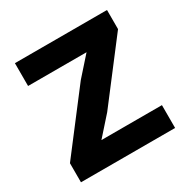

<svg xmlns="http://www.w3.org/2000/svg" viewBox="-158 -841 967 984"><g transform="rotate(-30 325.0 -349.0)"><path d="M45 0V-113L306 -454L403 -563H251H57V-698H602V-585L341 -244L244 -135H396H602V0Z"/></g></svg>

Font: Azeret Mono Thin
Style: Regular
Weight: 100
Designer: Martin Vácha
Foundry: Displaay
Version: Version 1.002